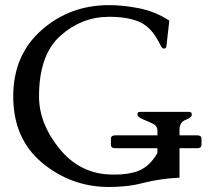

<svg xmlns="http://www.w3.org/2000/svg" viewBox="-20 -726 826 764"><path d="M414.1 18.1Q264.2 18.1 148.4 -77.6Q32.7 -173.3 32.7 -342.3Q32.7 -506.8 145.3 -606.2Q257.8 -705.6 414.1 -705.6Q470.2 -705.6 533.4 -693.1Q596.7 -680.7 653.8 -644L642.1 -541.5Q640.1 -532.7 632.3 -532.7H630.9Q625 -533.2 618.2 -546.4Q586.4 -614.3 539.3 -636.7Q492.2 -659.2 414.1 -659.2Q305.2 -659.2 220.2 -583.5Q135.3 -507.8 135.3 -342.3Q135.3 -235.8 214.6 -136.7Q293.9 -37.6 414.1 -31.7Q425.8 -31.2 436.5 -31.2Q492.2 -31.2 530.3 -45.9Q575.7 -63.5 606.4 -117.2V-136.2H439.5Q421.4 -136.2 421.4 -148.9V-174.8Q421.4 -187.5 439.5 -187.5H606.4V-209Q605.5 -224.1 590.8 -232.4Q577.6 -239.3 552.2 -249.8Q526.9 -260.3 526.9 -270.5Q526.9 -280.8 537.1 -280.8H732.9Q743.2 -280.8 743.2 -270.5Q743.2 -257.8 718.8 -249Q694.3 -240.2 694.3 -209V-187.5H763.7Q781.7 -187.5 781.7 -174.8V-148.9Q781.7 -136.2 763.7 -136.2H694.3V-19Q619.1 -15.6 549.3 2Q514.2 11.2 480 14.6Q445.8 18.1 414.1 18.1Z"/></svg>

Font: Caudex
Style: Regular
Weight: 400
Version: Version 1.04